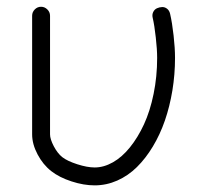

<svg xmlns="http://www.w3.org/2000/svg" viewBox="-20 -559 624 579"><path d="M440.4 -505.6Q438.2 -515.1 442.1 -522.9Q446 -530.8 453.4 -534.1Q460.7 -537.4 468.8 -537.7Q476.8 -538.1 483.8 -532.7Q490.7 -527.3 492.9 -517.6Q499.3 -490 503.5 -451.9Q507.8 -413.8 507.8 -384.5Q507.8 -334.7 499.9 -286.4Q491.9 -238 477.3 -195.6Q462.6 -153.1 440.9 -117.1Q419.2 -81.1 392.8 -55.1Q366.5 -29.1 333.6 -14.5Q300.8 0 265.4 0Q232.2 0 195.6 -12Q158.9 -23.9 134.5 -43Q109.6 -62.5 93.3 -93.4Q76.9 -124.3 76.9 -153.8V-511.5Q76.9 -522.5 84.8 -530.5Q92.8 -538.6 103.8 -538.6Q114.7 -538.6 122.8 -530.5Q130.9 -522.5 130.9 -511.5V-153.8Q130.9 -139.6 142.2 -118Q153.6 -96.4 167.7 -85.2Q182.6 -73.5 212.9 -63.7Q243.2 -54 265.4 -54Q293 -54 320.4 -69.5Q347.9 -85 371.8 -114.6Q395.8 -144.3 414.2 -184.1Q432.6 -223.9 443.2 -275.9Q453.9 -327.9 453.9 -384.5Q453.9 -409.7 449.8 -446Q445.8 -482.4 440.4 -505.6Z"/></svg>

Font: Tecnico
Style: Fino
Weight: 400
Version: Version 1.3